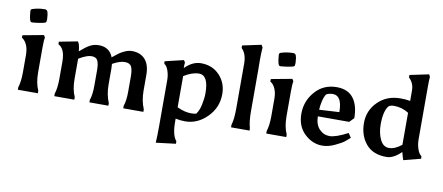

<svg xmlns="http://www.w3.org/2000/svg" viewBox="-81 -1078 3812 1654"><g transform="rotate(10 1824.5 -251.5)"><path d="M217 -717Q226 -709 229.5 -683Q233 -657 233 -643Q233 -629 231 -618L222 -610Q178 -597 107 -592L96 -597Q88 -610 83.5 -640Q79 -670 79 -681.5Q79 -693 79 -697L88 -705Q142 -723 195 -723H206ZM236 -393V-179Q236 -84 265 -22V0H90V-22Q107 -73 107 -157V-305Q107 -360 90 -396.5Q73 -433 47 -447V-469L230 -503L242 -483Q236 -460 236 -393Z M711 -499Q806 -499 837 -415Q870 -442 890.5 -457Q911 -472 942 -485.5Q973 -499 1001 -499Q1076 -499 1117 -452.5Q1158 -406 1158 -318V-181Q1158 -92 1188 -22V0H1012V-22Q1029 -69 1029 -150V-282Q1029 -339 1015 -367Q1001 -395 956.5 -395Q912 -395 850 -360Q852 -334 852 -318V-181Q852 -92 882 -22V0H716V-22Q733 -69 733 -150V-282Q733 -339 720 -367Q707 -395 665.5 -395Q624 -395 555 -353V-179Q555 -84 584 -22V0H409V-22Q426 -73 426 -157V-305Q426 -417 366 -447V-469L528 -500L538 -481Q546 -461 550 -417Q597 -459 632.5 -479Q668 -499 711 -499Z M1595 -59Q1619 -59 1639 -64Q1663 -94 1675 -149.5Q1687 -205 1687 -250Q1687 -408 1604 -408Q1544 -408 1472 -363V-90Q1537 -59 1595 -59ZM1343 90V-304Q1343 -348 1329.5 -387.5Q1316 -427 1294 -439L1292 -461L1455 -500L1467 -481Q1465 -466 1465 -432Q1532 -499 1605 -499Q1706 -499 1768.5 -432Q1831 -365 1831 -269Q1831 -150 1747 -66Q1663 18 1556 18Q1513 18 1472 9V36Q1472 155 1512 200V222L1339 243Q1343 191 1343 90Z M2103 -724Q2099 -676 2099 -610Q2099 -544 2100 -529V-167Q2100 -74 2116 -22L2117 0H1955V-22Q1971 -74 1971 -167V-560Q1971 -646 1926 -689V-711L2091 -746Z M2390 -717Q2399 -709 2402.5 -683Q2406 -657 2406 -643Q2406 -629 2404 -618L2395 -610Q2351 -597 2280 -592L2269 -597Q2261 -610 2256.5 -640Q2252 -670 2252 -681.5Q2252 -693 2252 -697L2261 -705Q2315 -723 2368 -723H2379ZM2409 -393V-179Q2409 -84 2438 -22V0H2263V-22Q2280 -73 2280 -157V-305Q2280 -360 2263 -396.5Q2246 -433 2220 -447V-469L2403 -503L2415 -483Q2409 -460 2409 -393Z M2756 19Q2669 19 2600 -46Q2531 -111 2531 -221.5Q2531 -332 2604 -415.5Q2677 -499 2793 -499Q2891 -499 2939 -436Q2987 -373 2987 -262L2949 -223H2675Q2676 -151 2713.5 -112Q2751 -73 2803.5 -73Q2856 -73 2962 -128L2987 -90Q2968 -72 2944 -53Q2920 -34 2863.5 -7.5Q2807 19 2756 19ZM2770 -435Q2733 -435 2711 -420Q2695 -395 2686 -354Q2677 -313 2676 -281L2851 -291Q2851 -435 2770 -435Z M3316 19Q3198 19 3137 -54Q3076 -127 3076 -236.5Q3076 -346 3153.5 -422.5Q3231 -499 3350 -499Q3394 -499 3435 -492V-582Q3435 -648 3390 -689V-711L3557 -746L3567 -724Q3564 -705 3564 -648V-181Q3564 -135 3577.5 -95Q3591 -55 3613 -40L3615 -18L3465 21Q3454 -10 3445 -47Q3379 19 3316 19ZM3220 -250Q3220 -174 3247 -117.5Q3274 -61 3325 -61Q3376 -61 3435 -108V-388Q3376 -426 3306 -426Q3276 -426 3259 -413Q3220 -365 3220 -250Z"/></g></svg>

Font: Asul
Style: Bold
Weight: 700
Designer: Mariela Monsalve
Foundry: Mariela Monsalve
Version: Version 1.002